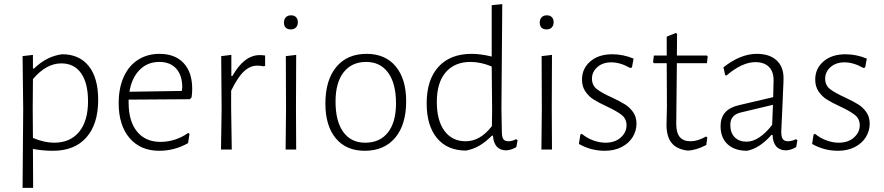

<svg xmlns="http://www.w3.org/2000/svg" viewBox="-20 -722 4267 927"><path d="M454 -240Q454 -123 397 -58.5Q340 6 236 6Q186 6 139 -3L140 185H89L92 -195L89 -451L139 -457V-391H144Q206 -451 280 -460Q363 -460 408.5 -403Q454 -346 454 -240ZM405 -233Q405 -321 371.5 -368.5Q338 -416 276 -416Q203 -416 139 -340L138 -198L139 -56Q194 -33 241 -33Q319 -33 362 -85.5Q405 -138 405 -233Z M908 -293Q908 -273 905 -252L897 -243L601 -241V-226Q601 -137 641.5 -87Q682 -37 755 -37Q791 -37 826 -48.5Q861 -60 888 -80L895 -76L888 -31Q823 6 749 6Q658 6 605.5 -55.5Q553 -117 553 -224Q553 -296 577 -350Q601 -404 646 -433Q691 -462 750 -462Q825 -462 866.5 -417.5Q908 -373 908 -293ZM749 -423Q692 -423 654 -384.5Q616 -346 605 -279L858 -283L860 -300Q860 -358 831 -390.5Q802 -423 749 -423Z M1260 -454V-404L1253 -402Q1235 -405 1221 -405Q1187 -405 1157 -376.5Q1127 -348 1096 -284V-198L1099 0H1047L1050 -195L1048 -451L1097 -457V-355H1102Q1159 -456 1234 -456Q1246 -456 1260 -454Z M1410 -457 1409 -198 1410 0H1359L1361 -195L1360 -451ZM1418 -615Q1418 -599 1409 -589.5Q1400 -580 1384 -580Q1368 -580 1359.5 -588.5Q1351 -597 1351 -613Q1351 -629 1360 -638.5Q1369 -648 1385 -648Q1401 -648 1409.5 -639Q1418 -630 1418 -615Z M1941 -233Q1941 -120 1888 -57Q1835 6 1741 6Q1651 6 1601 -54.5Q1551 -115 1551 -222Q1551 -335 1603.5 -398.5Q1656 -462 1750 -462Q1840 -462 1890.5 -401.5Q1941 -341 1941 -233ZM1600 -232Q1600 -136 1637.5 -84.5Q1675 -33 1743 -33Q1814 -33 1853 -82.5Q1892 -132 1892 -223Q1892 -319 1854 -371Q1816 -423 1748 -423Q1678 -423 1639 -373Q1600 -323 1600 -232Z M2435 -40Q2452 -40 2472 -50L2479 -45L2473 -12Q2449 3 2422 4Q2365 2 2360 -67H2355Q2324 -36 2295 -19Q2266 -2 2230 5Q2140 5 2090 -55Q2040 -115 2040 -223Q2040 -337 2097 -399.5Q2154 -462 2257 -462Q2300 -462 2354 -449V-697L2405 -702L2401 -198L2403 -87Q2403 -61 2410 -50.5Q2417 -40 2435 -40ZM2089 -230Q2089 -140 2126 -90Q2163 -40 2228 -40Q2263 -40 2294 -57.5Q2325 -75 2355 -113L2356 -194L2354 -401Q2301 -423 2252 -423Q2175 -423 2132 -373Q2089 -323 2089 -230Z M2645 -457 2644 -198 2645 0H2594L2596 -195L2595 -451ZM2653 -615Q2653 -599 2644 -589.5Q2635 -580 2619 -580Q2603 -580 2594.5 -588.5Q2586 -597 2586 -613Q2586 -629 2595 -638.5Q2604 -648 2620 -648Q2636 -648 2644.5 -639Q2653 -630 2653 -615Z M3039 -439 3031 -396 3022 -394Q2975 -421 2931 -421Q2890 -421 2864 -398Q2838 -375 2838 -342Q2838 -310 2862 -291.5Q2886 -273 2935 -251Q2975 -232 2997.5 -218Q3020 -204 3036.5 -181Q3053 -158 3053 -125Q3053 -90 3034.5 -60Q3016 -30 2981 -12Q2946 6 2900 6Q2833 6 2775 -27L2782 -72L2789 -76Q2814 -55 2844.5 -44Q2875 -33 2903 -33Q2949 -33 2977 -58Q3005 -83 3005 -117Q3005 -148 2982 -166.5Q2959 -185 2910 -208Q2871 -226 2847 -241Q2823 -256 2806.5 -280Q2790 -304 2790 -338Q2790 -391 2830 -425.5Q2870 -460 2936 -460Q2989 -460 3039 -439Z M3389 -63 3395 -58 3390 -22Q3340 4 3300 5Q3248 -1 3223 -31.5Q3198 -62 3198 -119L3200 -209L3199 -417H3137L3133 -422L3137 -454H3199V-545L3243 -563L3249 -558L3248 -454H3393L3397 -449L3393 -417H3248L3245 -124Q3245 -81 3262 -60.5Q3279 -40 3314 -40Q3349 -40 3389 -63Z M3763 -345Q3763 -324 3761 -289.5Q3759 -255 3758 -216Q3752 -102 3752 -87Q3752 -61 3759.5 -50.5Q3767 -40 3785 -40Q3803 -40 3823 -50L3830 -45L3824 -12Q3800 3 3773 4Q3713 2 3710 -71H3705Q3648 -6 3587 6Q3527 6 3493 -25.5Q3459 -57 3459 -113Q3459 -194 3547 -214L3713 -253L3715 -334Q3715 -377 3692 -399.5Q3669 -422 3627 -422Q3563 -422 3487 -357L3481 -360L3473 -397Q3555 -462 3634 -462Q3695 -462 3729 -431Q3763 -400 3763 -345ZM3506 -119Q3506 -81 3527 -59.5Q3548 -38 3585 -38Q3615 -38 3646.5 -59Q3678 -80 3708 -119L3712 -216L3557 -179Q3506 -167 3506 -119Z M4165 -439 4157 -396 4148 -394Q4101 -421 4057 -421Q4016 -421 3990 -398Q3964 -375 3964 -342Q3964 -310 3988 -291.5Q4012 -273 4061 -251Q4101 -232 4123.5 -218Q4146 -204 4162.5 -181Q4179 -158 4179 -125Q4179 -90 4160.5 -60Q4142 -30 4107 -12Q4072 6 4026 6Q3959 6 3901 -27L3908 -72L3915 -76Q3940 -55 3970.5 -44Q4001 -33 4029 -33Q4075 -33 4103 -58Q4131 -83 4131 -117Q4131 -148 4108 -166.5Q4085 -185 4036 -208Q3997 -226 3973 -241Q3949 -256 3932.5 -280Q3916 -304 3916 -338Q3916 -391 3956 -425.5Q3996 -460 4062 -460Q4115 -460 4165 -439Z"/></svg>

Font: t
Style: Regular
Weight: 300
Designer: Juan Pablo del Peral
Foundry: Huerta Tipografica
Version: Version 2.004; ttfautohint (v1.8.1)